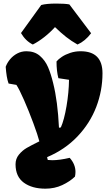

<svg xmlns="http://www.w3.org/2000/svg" viewBox="-20 -873 628 1103"><path d="M74.2 -385.3 29.3 -393.1Q22.5 -412.1 18.8 -435.3Q15.1 -458.5 12.7 -489.3Q21 -512.2 38.1 -532.7Q55.2 -553.2 79.3 -565.9Q103.5 -578.6 131.8 -578.6Q178.2 -578.6 208.7 -552.5Q239.3 -526.4 256.1 -487.1Q272.9 -447.8 285.6 -394.5Q311.5 -291.5 318.8 -139.2L329.6 -141.1Q348.6 -183.6 362.1 -262.7Q375.5 -341.8 376.5 -414.6L315.4 -423.8Q304.7 -464.8 304.7 -520Q315.4 -533.2 335.7 -546.6Q356 -560.1 383.8 -569.3Q411.6 -578.6 442.9 -578.6Q568.8 -578.6 568.8 -452.1Q568.8 -352.5 533 -258.8Q497.1 -165 425.3 -89.4Q353.5 -13.7 250.5 29.8L254.4 45.9Q267.6 47.4 280.3 47.4Q321.8 47.4 380.4 33.7Q413.6 70.8 413.6 114.7Q413.6 127.9 410.6 141.6Q381.3 169.9 337.4 190.4Q293.5 210.9 240.7 210.9Q164.1 210.9 116.7 176.3Q69.3 141.6 69.3 70.8Q69.3 39.1 88.6 15.4Q107.9 -8.3 133.5 -23.2Q159.2 -38.1 206.1 -61Q196.8 -97.2 171.4 -165.8Q146 -234.4 118.2 -297.9Q90.3 -361.3 74.2 -385.3ZM168.5 -617.2Q127 -637.7 100.6 -683.1L216.8 -844.2Q246.6 -852.5 303.7 -852.5Q352.1 -852.5 378.4 -847.7L503.4 -682.1Q469.2 -636.7 425.3 -617.2Q390.6 -636.7 360.1 -660.6Q329.6 -684.6 295.9 -717.3Q267.6 -686 234.6 -660.2Q201.7 -634.3 168.5 -617.2Z"/></svg>

Font: Kavoon
Style: Regular
Weight: 400
Designer: Viktoriya Grabowska
Foundry: Viktoriya Grabowska
Version: Version 1.004; ttfautohint (v1.4.1)